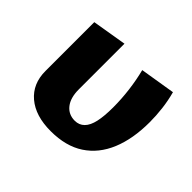

<svg xmlns="http://www.w3.org/2000/svg" viewBox="-108 -589 756 756"><g transform="rotate(45 270.0 -211.5)"><path d="M242 13Q157 13 108.5 -28Q60 -69 60 -140V-412L204 -436V-182Q204 -135 224.5 -109Q245 -83 280 -83Q304 -83 320 -99Q336 -115 343 -147Q350 -179 350 -227Q350 -274 344 -321.5Q338 -369 327 -412L474 -436Q484 -399 488.5 -361.5Q493 -324 493 -288Q493 -195 465 -127.5Q437 -60 381.5 -23.5Q326 13 242 13Z"/></g></svg>

Font: Ysabeau ExtraBold
Style: Regular
Weight: 800
Designer: Christian Thalmann (Catharsis Fonts)
Version: Version 2.002